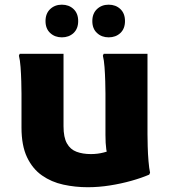

<svg xmlns="http://www.w3.org/2000/svg" viewBox="-20 -772 714 804"><path d="M347.4 12Q294.7 12 245 1.1Q195.3 -9.7 155.9 -37.3Q116.4 -64.8 93.2 -113.6Q70 -162.4 70 -238V-380.4Q70 -400.4 69.1 -431Q68.3 -461.6 66.1 -491.2Q63.9 -520.8 59.2 -538.8L62.6 -546.8H246V-243.2Q246 -196.8 260.3 -171.5Q274.5 -146.1 300.5 -136.5Q326.4 -126.8 360.5 -126.8Q389 -126.8 414.1 -133.4Q439.2 -139.9 459.3 -146.2L434.6 -107.5Q428.5 -122.9 425 -147.1Q421.6 -171.2 421.6 -207.2V-380.4Q421.6 -400.4 420.7 -431Q419.9 -461.6 417.7 -491.2Q415.5 -520.8 410.8 -538.8L414.2 -546.8H597.6V-210Q597.6 -190 598.5 -158.7Q599.3 -127.4 601.9 -97.1Q604.4 -66.8 608.4 -48.8L605 -40.8Q572 -26.6 529.7 -14.8Q487.4 -2.9 440.6 4.5Q393.7 12 347.4 12ZM435 -615.6Q405.8 -615.6 386.2 -633.8Q366.6 -651.9 366.6 -683.7Q366.6 -715.5 386.2 -734Q405.8 -752.4 435 -752.4Q464.6 -752.4 484 -734.1Q503.4 -715.8 503.4 -683.8Q503.4 -651.8 484 -633.7Q464.6 -615.6 435 -615.6ZM239 -615.6Q209.8 -615.6 190.2 -633.8Q170.6 -651.9 170.6 -683.7Q170.6 -715.5 190.2 -734Q209.8 -752.4 239 -752.4Q268.6 -752.4 288 -734.1Q307.4 -715.8 307.4 -683.8Q307.4 -651.8 288 -633.7Q268.6 -615.6 239 -615.6Z"/></svg>

Font: Kufam
Style: Regular
Weight: 400
Designer: Wael Morcos, Artur Schmal
Foundry: Original Type
Version: Version 1.301; ttfautohint (v1.8.3)